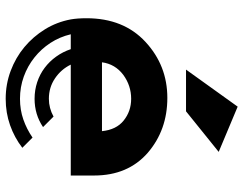

<svg xmlns="http://www.w3.org/2000/svg" viewBox="-108 -720 835 658"><g transform="rotate(90 309.0 -390.5)"><path d="M361 -611H218L345 -788L500 -723ZM581 -296Q581 -412 503 -480Q425 -547 315 -547Q204 -547 123 -472Q42 -397 42 -270Q42 -239 46 -216Q55 -168 80 -127.5Q105 -87 141 -57Q177 -27 222.5 -10Q268 7 318 7Q366 7 408.5 -8Q451 -23 486 -50L451 -85Q422 -65 389 -53.5Q356 -42 318 -42Q278 -42 242 -55Q206 -68 176.5 -91.5Q147 -115 126.5 -146.5Q106 -178 97 -216H148Q157 -189 173.5 -166Q190 -143 212 -126.5Q234 -110 261 -101Q288 -92 318 -92Q372 -92 415 -121L379 -157Q350 -141 318 -141Q279 -141 248 -162Q217 -183 201 -216H581ZM193 -323Q199 -368 236 -396Q273 -423 318 -423Q361 -423 393 -397Q424 -372 429 -323Z"/></g></svg>

Font: Balans
Style: Regular
Weight: 400
Designer: Thomas Breure
Foundry: Thomas Breure
Version: Version 2.001